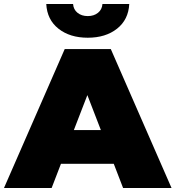

<svg xmlns="http://www.w3.org/2000/svg" viewBox="-39 -947 884 967"><path d="M-19 0 287 -700H519L825 0H581L534 -122H268L221 0ZM333 -292H469L401 -468ZM403 -757Q313 -757 255.5 -802.5Q198 -848 194 -927H329Q331 -899 351.5 -882.5Q372 -866 403 -866Q434 -866 454.5 -882.5Q475 -899 477 -927H612Q608 -848 550.5 -802.5Q493 -757 403 -757Z"/></svg>

Font: Montserrat Black
Style: Regular
Weight: 900
Designer: Julieta Ulanovsky
Foundry: Julieta Ulanovsky
Version: Version 9.000; ttfautohint (v1.8.4.7-5d5b)